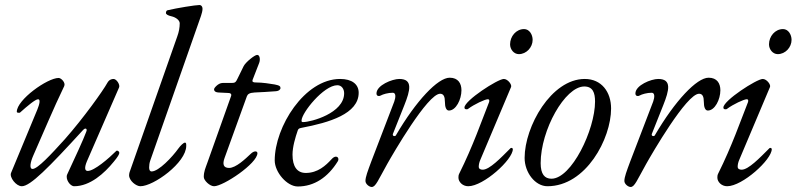

<svg xmlns="http://www.w3.org/2000/svg" viewBox="-20 -729 3178 766"><path d="M67 14C101 14 173 -59 312 -211C315 -214 318 -216 321 -216C325 -216 328 -212 324 -203C314 -175 276 -93 248 -33C240 -15 259 14 276 14C339 14 396 -37 434 -84C450 -103 456 -114 456 -119C456 -124 451 -128 447 -128C446 -128 445 -128 444 -127C414 -97 356 -47 330 -47C318 -47 316 -60 327 -86L455 -380C460 -391 445 -414 433 -414C425 -414 415 -411 408 -398C391 -367 314 -259 239 -174C183 -112 130 -55 110 -55C96 -55 101 -82 113 -109C153 -199 192 -294 236 -385C243 -399 224 -418 214 -418C169 -418 47 -331 47 -283C47 -280 51 -279 55 -279C57 -279 59 -279 60 -280C89 -306 121 -333 132 -333C142 -333 138 -314 129 -292L24 -39C17 -22 44 14 67 14Z M540 14C593 14 723 -80 723 -147C723 -155 723 -160 718 -160C712 -160 700 -148 692 -137C667 -102 613 -45 585 -45C578 -45 575 -51 575 -61C575 -69 576 -79 580 -90L782 -666C785 -675 788 -686 788 -694C788 -704 782 -709 776 -709C760 -709 686 -697 648 -688C644 -687 642 -682 642 -677C642 -672 650 -667 664 -664C682 -660 697 -648 697 -636C697 -619 694 -602 687 -583L497 -42C496 -39 495 -33 495 -30C495 -8 523 14 540 14Z M834 14C871 14 1007 -77 1007 -118C1007 -122 1004 -125 999 -125C994 -125 987 -122 980 -115C959 -95 921 -59 894 -59C871 -59 867 -74 876 -99L965 -345C968 -353 975 -359 996 -360C1025 -361 1051 -363 1080 -365C1095 -366 1099 -374 1099 -377C1099 -384 1097 -388 1076 -392C1058 -395 1028 -400 1001 -400C990 -400 985 -402 988 -411L1014 -478C1019 -491 1017 -510 1006 -510C996 -510 960 -481 952 -465L928 -416C921 -401 918 -398 904 -398H868C850 -398 834 -377 834 -374C834 -369 835 -361 852 -360L892 -358C898 -358 905 -355 902 -346L807 -79C800 -59 793 -45 793 -23C793 -9 817 14 834 14Z M1168 15C1233 15 1288 -21 1328 -86C1330 -89 1330 -92 1330 -94C1330 -100 1326 -104 1320 -104C1315 -104 1309 -101 1302 -93C1280 -69 1248 -39 1200 -39C1165 -39 1147 -65 1147 -112C1147 -143 1158 -180 1168 -209C1171 -217 1175 -217 1183 -219C1294 -240 1411 -275 1411 -359C1411 -393 1384 -414 1337 -414C1195 -414 1076 -223 1076 -89C1076 -42 1125 15 1168 15ZM1190 -242C1185 -242 1183 -242 1183 -248C1183 -278 1271 -389 1326 -389C1343 -389 1353 -374 1353 -357C1353 -277 1220 -242 1190 -242Z M1463 17C1479 17 1489 -11 1525 -75C1547 -114 1686 -355 1736 -355C1750 -355 1755 -343 1755 -323C1755 -302 1760 -288 1771 -288C1799 -288 1821 -332 1821 -369C1821 -396 1808 -419 1774 -419C1727 -419 1640 -327 1560 -190C1559 -187 1556 -186 1553 -186C1549 -186 1545 -190 1548 -196L1593 -309C1617 -369 1628 -414 1573 -414C1545 -414 1482 -389 1482 -356C1482 -349 1486 -346 1491 -346C1494 -346 1496 -346 1499 -348C1508 -353 1528 -359 1547 -359C1560 -359 1559 -341 1553 -324L1461 -84C1447 -46 1438 -23 1438 -7C1438 5 1453 17 1463 17Z M2050 -513C2080 -513 2105 -540 2105 -570C2105 -591 2092 -613 2071 -613C2039 -613 2015 -584 2015 -552C2015 -532 2030 -513 2050 -513ZM1848 14C1909 14 2026 -92 2026 -134C2026 -137 2023 -139 2020 -139C2018 -139 2017 -138 2016 -137C1978 -99 1933 -52 1906 -52C1899 -52 1890 -54 1890 -64C1890 -72 1892 -82 1897 -93L2019 -382C2023 -391 2006 -414 1990 -414C1966 -414 1833 -328 1833 -300C1833 -295 1836 -293 1841 -293C1843 -293 1846 -293 1848 -295C1872 -313 1915 -333 1926 -333C1933 -333 1933 -327 1931 -321C1902 -248 1867 -146 1812 -36C1809 -30 1809 -25 1809 -20C1809 -4 1825 14 1848 14Z M2164 14C2318 14 2418 -176 2418 -296C2418 -362 2380 -414 2313 -414C2179 -414 2073 -224 2073 -99C2073 -41 2115 14 2164 14ZM2180 -16C2153 -16 2137 -34 2137 -78C2137 -210 2234 -384 2311 -384C2345 -384 2354 -359 2354 -324C2354 -211 2260 -16 2180 -16Z M2496 17C2512 17 2522 -11 2558 -75C2580 -114 2719 -355 2769 -355C2783 -355 2788 -343 2788 -323C2788 -302 2793 -288 2804 -288C2832 -288 2854 -332 2854 -369C2854 -396 2841 -419 2807 -419C2760 -419 2673 -327 2593 -190C2592 -187 2589 -186 2586 -186C2582 -186 2578 -190 2581 -196L2626 -309C2650 -369 2661 -414 2606 -414C2578 -414 2515 -389 2515 -356C2515 -349 2519 -346 2524 -346C2527 -346 2529 -346 2532 -348C2541 -353 2561 -359 2580 -359C2593 -359 2592 -341 2586 -324L2494 -84C2480 -46 2471 -23 2471 -7C2471 5 2486 17 2496 17Z M3083 -513C3113 -513 3138 -540 3138 -570C3138 -591 3125 -613 3104 -613C3072 -613 3048 -584 3048 -552C3048 -532 3063 -513 3083 -513ZM2881 14C2942 14 3059 -92 3059 -134C3059 -137 3056 -139 3053 -139C3051 -139 3050 -138 3049 -137C3011 -99 2966 -52 2939 -52C2932 -52 2923 -54 2923 -64C2923 -72 2925 -82 2930 -93L3052 -382C3056 -391 3039 -414 3023 -414C2999 -414 2866 -328 2866 -300C2866 -295 2869 -293 2874 -293C2876 -293 2879 -293 2881 -295C2905 -313 2948 -333 2959 -333C2966 -333 2966 -327 2964 -321C2935 -248 2900 -146 2845 -36C2842 -30 2842 -25 2842 -20C2842 -4 2858 14 2881 14Z"/></svg>

Font: EB Garamond
Style: Italic
Weight: 400
Italic angle: -17.2°
Designer: Georg Duffner and Octavio Pardo
Foundry: Georg Duffner
Version: Version 1.000;PS 001.000;hotconv 1.0.88;makeotf.lib2.5.64775